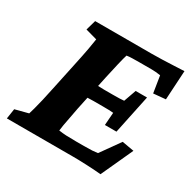

<svg xmlns="http://www.w3.org/2000/svg" viewBox="-144 -714 858 857"><g transform="rotate(30 284.5 -286.0)"><path d="M476.6 6.8Q447.3 3.9 405.3 2Q363.3 0 330.1 0H-9.8L-2 -51.8L65.4 -69.3Q68.4 -78.1 74.2 -99.6Q80.1 -121.1 87.4 -152.3Q94.7 -183.6 102.5 -221.7L130.9 -355.5Q143.6 -414.1 150.4 -451.7Q157.2 -489.3 159.2 -504.9L99.6 -521.5L114.3 -573.2H405.3Q427.7 -573.2 458.5 -574.2Q489.3 -575.2 520.5 -576.7Q551.8 -578.1 571.3 -579.1L562.5 -428.7L500 -422.9L486.3 -508.8Q472.7 -510.7 462.4 -511.7Q452.1 -512.7 440.4 -512.7H377.9Q359.4 -512.7 341.3 -512.2Q323.2 -511.7 312.5 -509.8Q310.5 -503.9 306.6 -489.3Q302.7 -474.6 298.3 -455.6Q293.9 -436.5 289.6 -417Q285.2 -397.5 281.2 -379.9L242.2 -196.3Q238.3 -172.9 232.9 -147Q227.5 -121.1 224.1 -100.6Q220.7 -80.1 219.7 -70.3Q238.3 -67.4 257.8 -66.4Q277.3 -65.4 309.6 -65.4H349.6Q377.9 -65.4 392.1 -66.4Q406.2 -67.4 419.9 -69.3L490.2 -168L551.8 -157.2ZM383.8 -193.4 388.7 -258.8Q380.9 -259.8 365.7 -260.3Q350.6 -260.7 331.1 -260.7H287.1Q268.6 -260.7 253.4 -259.8Q238.3 -258.8 232.4 -257.8L248 -331.1Q253.9 -330.1 268.6 -329.1Q283.2 -328.1 301.8 -328.1H345.7Q365.2 -328.1 381.3 -328.6Q397.5 -329.1 404.3 -330.1L426.8 -393.6H485.4L443.4 -193.4Z"/></g></svg>

Font: Crimson Pro ExtraBold
Style: Italic
Weight: 800
Italic angle: -12°
Designer: Jacques Le Bailly
Foundry: Baron von Fonthausen
Version: Version 1.003